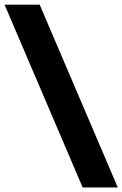

<svg xmlns="http://www.w3.org/2000/svg" viewBox="-32 -696 536 842"><path d="M484.5 126H330.5L-12 -675.5H142Z"/></svg>

Font: Anek Telugu ExtraBold
Style: Regular
Weight: 800
Designer: Omkar Bhoir (Telugu), Yesha Goshar (Latin)
Foundry: Ek Type
Version: Version 1.003